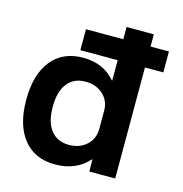

<svg xmlns="http://www.w3.org/2000/svg" viewBox="-109 -829 893 939"><g transform="rotate(15 338.0 -360.0)"><path d="M228 -668H417V-730H555V-668H648V-562H555V0H424L423 -61H421Q358 10 252 10Q149 10 92 -61Q35 -132 35 -260Q35 -388 92 -459Q149 -530 252 -530Q355 -530 415 -459H417V-562H228ZM293 -100Q347 -100 382 -132Q417 -164 417 -214V-306Q417 -356 382 -388Q347 -420 293 -420Q234 -420 201.5 -378.5Q169 -337 169 -260Q169 -183 201.5 -141.5Q234 -100 293 -100Z"/></g></svg>

Font: Enso
Style: Bold
Weight: 700
Designer: Coji Morishita
Foundry: UNDERFOREST DESIGN
Version: Version 1.000